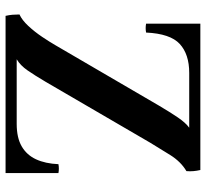

<svg xmlns="http://www.w3.org/2000/svg" viewBox="-45 -695 740 690"><g transform="rotate(90 325.0 -350.0)"><path d="M65 -700H591Q594 -687 595 -675Q596 -663 595 -650L439 -660H242Q175 -660 138 -626Q101 -592 97 -505Q81 -502 65 -505ZM602 0H37Q34 -13 33 -25Q32 -37 32 -50L193 -40H425Q475 -40 506 -58Q537 -76 552.5 -109.5Q568 -143 570 -190Q586 -193 602 -190ZM439 -660 595 -650Q561 -630 537 -591.5Q513 -553 493 -520L274 -144Q251 -105 233 -79Q215 -53 193 -40L32 -50Q52 -59 73 -81.5Q94 -104 112.5 -131.5Q131 -159 143 -180L360 -552Q383 -591 402 -619Q421 -647 439 -660Z"/></g></svg>

Font: Poltawski Nowy SemiBold
Style: Regular
Weight: 600
Version: Version 1.001;gftools[0.9.25]